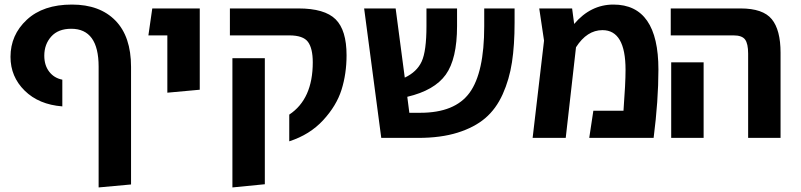

<svg xmlns="http://www.w3.org/2000/svg" viewBox="-20 -604 3510 841"><path d="M412 217V-312Q412 -478 292 -478Q235 -478 204.5 -444Q174 -410 174 -360Q174 -318 195.5 -290Q217 -262 253 -255V-138Q150 -146 88 -207Q26 -268 26 -355Q26 -451 97.5 -517.5Q169 -584 295 -584Q417 -584 485.5 -514Q554 -444 554 -311V204Z M713 -198V-449H630L647 -567H855V-211Z M1247 15V-102Q1350 -170 1350 -331Q1350 -392 1329 -420.5Q1308 -449 1247 -449H987V-567H1287Q1402 -567 1450 -519.5Q1498 -472 1498 -362Q1498 -281 1476 -211Q1454 -141 1395.5 -77.5Q1337 -14 1247 15ZM998 217V-349H1140V203Z M2101 -567H2234V-505Q2234 -406 2222.5 -331Q2211 -256 2182 -191.5Q2153 -127 2105.5 -86.5Q2058 -46 1984.5 -23Q1911 0 1812 0H1650L1575 -567H1713L1753 -264Q1806 -289 1827 -334.5Q1848 -380 1848 -490V-567H1982V-490Q1982 -346 1932.5 -277Q1883 -208 1764 -180L1773 -110H1821Q1973 -110 2037 -198Q2101 -286 2101 -489Z M2667 -584Q2864 -584 2864 -299Q2864 -164 2843 0H2561L2579 -119H2711Q2720 -239 2720 -298Q2720 -472 2619 -472Q2551 -472 2503 -397L2458 0H2313L2363 -426L2342 -567H2486L2495 -499Q2567 -584 2667 -584Z M3257 0V-369Q3257 -413 3243.5 -431Q3230 -449 3193 -449H2918V-567H3224Q3322 -567 3360.5 -520Q3399 -473 3399 -373V0ZM2920 0V-331H3062V0Z"/></svg>

Font: FiraGO SemiBold
Style: Regular
Weight: 600
Designer: bBox Type
Foundry: bBox Type GmbH
Version: Version 1.001;PS 001.001;hotconv 1.0.88;makeotf.lib2.5.64775